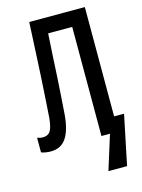

<svg xmlns="http://www.w3.org/2000/svg" viewBox="-134 -790 785 1064"><g transform="rotate(-15 259.0 -258.0)"><path d="M72 10Q43 10 18 1V-83Q27 -80 34.5 -78.5Q42 -77 52 -77Q80 -77 93.5 -98Q107 -119 112 -174Q116 -233 119.5 -288.5Q123 -344 126.5 -405Q130 -466 133.5 -541Q137 -616 142 -714H461V-87H518L459 198H352L414 0H365V-626H227Q222 -552 219 -492Q216 -432 213 -379.5Q210 -327 206.5 -276Q203 -225 199 -169Q192 -81 162 -35.5Q132 10 72 10Z"/></g></svg>

Font: Noto Sans Mono ExtraCondensed Medium
Style: Regular
Weight: 500
Width: 2
Designer: Monotype Design Team
Foundry: Monotype Imaging Inc.
Version: Version 2.014